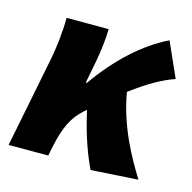

<svg xmlns="http://www.w3.org/2000/svg" viewBox="-84 -602 696 697"><g transform="rotate(15 264.0 -253.5)"><path d="M4 0H153L159 -30C176 -114 198 -154 236 -188C240 -191 243 -194 246 -197C267 -100 295 -30 315 11L492 0C449 -69 390 -173 369 -297C434 -346 484 -373 528 -388L470 -518C380 -474 296 -398 220 -291H216L232 -374C240 -416 246 -467 246 -500H88C88 -446 80 -382 72 -342Z"/></g></svg>

Font: Source Sans Pro Black
Style: Italic
Weight: 900
Italic angle: -11°
Designer: Paul D. Hunt
Foundry: Adobe Systems Incorporated
Version: Version 3.006;hotconv 1.0.111;makeotfexe 2.5.65597